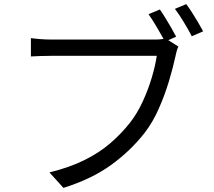

<svg xmlns="http://www.w3.org/2000/svg" viewBox="-20 -877 1040 932"><path d="M288 35 220 -40Q317 -64 389 -99.5Q461 -135 514.5 -181Q568 -227 610 -280Q646 -326 672.5 -383.5Q699 -441 716.5 -499.5Q734 -558 741 -606Q727 -606 688 -606Q649 -606 596 -606Q543 -606 485 -606Q427 -606 374 -606Q321 -606 282.5 -606Q244 -606 229 -606Q200 -606 174.5 -605Q149 -604 130 -603V-692Q150 -689 177.5 -687Q205 -685 230 -685Q244 -685 283 -685Q322 -685 375 -685Q428 -685 485 -685Q542 -685 594 -685Q646 -685 683 -685Q720 -685 731 -685Q741 -685 751.5 -685.5Q762 -686 774 -688Q758 -717 738 -750.5Q718 -784 701 -808L756 -831Q768 -814 782.5 -790.5Q797 -767 811 -742.5Q825 -718 835 -699L797 -682L846 -651Q841 -641 837.5 -628.5Q834 -616 831 -601Q820 -549 800 -482.5Q780 -416 751 -350Q722 -284 682 -232Q613 -144 519 -76Q425 -8 288 35ZM911 -701Q895 -732 872 -770Q849 -808 829 -834L884 -857Q897 -840 912 -816.5Q927 -793 941.5 -768.5Q956 -744 966 -725Z"/></svg>

Font: Chocolate Classical Sans
Style: Regular
Weight: 400
Designer: 田海東、宇文滿月
Foundry: Moonlit Owen
Version: Version 1.001